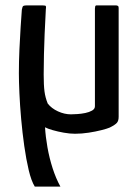

<svg xmlns="http://www.w3.org/2000/svg" viewBox="-20 -492 510 712"><path d="M258 4Q239 4 216.5 0Q194 -4 175 -9.5Q156 -15 147 -20Q149 15 156 54.5Q163 94 175 131.5Q187 169 204 200Q180 200 154.5 200Q129 200 109 200Q96 179 86.5 139Q77 99 70 49.5Q63 0 58.5 -50.5Q54 -101 52 -146Q50 -191 50 -220Q50 -264 52 -308Q54 -352 56.5 -391Q59 -430 61 -456Q63 -468 66.5 -470Q70 -472 79 -472H134Q144 -472 148 -471Q152 -470 150 -458Q150 -452 148.5 -427Q147 -402 145.5 -366Q144 -330 143 -290.5Q142 -251 142 -216Q142 -176 145 -153Q148 -130 157 -108Q171 -90 195 -79Q219 -68 243 -68Q252 -68 267 -69Q282 -70 296.5 -73Q311 -76 321.5 -82Q332 -88 332 -98V-460Q332 -464 333 -468Q334 -472 338 -472H410Q413 -472 416.5 -470.5Q420 -469 420 -463V-59Q420 -44 413.5 -36.5Q407 -29 387 -19Q378 -15 356.5 -9.5Q335 -4 309 0Q283 4 258 4Z"/></svg>

Font: Glory Medium
Style: Regular
Weight: 500
Designer: Robert Leuschke
Foundry: Robert Leuschke
Version: Version 1.011